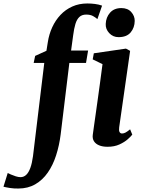

<svg xmlns="http://www.w3.org/2000/svg" viewBox="-151 -835 816 1106"><path d="M124.5 -592.5Q131.5 -638 150 -678.2Q168.5 -718.5 197.5 -749.2Q226.5 -780 265.5 -797.5Q304.5 -815 352 -815Q374 -815 396 -812.2Q418 -809.5 437 -802.5L410 -725Q400 -734 384.8 -742.5Q369.5 -751 345.5 -751Q321 -751 306.2 -737.2Q291.5 -723.5 283.5 -697.2Q275.5 -671 270.5 -632L258.5 -544H356.5L344.5 -472.5H248.5L198.5 -61Q190.5 3 172.2 59.8Q154 116.5 124.2 159.2Q94.5 202 52.2 226.5Q10 251 -45.5 251Q-70.5 251.5 -94.2 247.8Q-118 244 -131 240.5L-106.5 161.5Q-101.5 164.5 -88.2 170.2Q-75 176 -59.8 180.8Q-44.5 185.5 -33 185.5Q-14 185.5 0 172.2Q14 159 23.8 132.2Q33.5 105.5 39 65L104 -472.5H43L51.5 -513L116.5 -542.5ZM468.5 10.5Q440 10.5 420 2.2Q400 -6 390.2 -21.5Q380.5 -37 383.5 -59Q386 -77.5 390.2 -107.5Q394.5 -137.5 400 -176.5Q405.5 -215.5 412 -262Q418.5 -308.5 425.5 -360Q432.5 -411.5 439.5 -465.5L383 -493L389.5 -528L574.5 -555L598.5 -542L535.5 -101.5Q533 -83.5 537.5 -74.8Q542 -66 552 -66Q562 -66 572.2 -71.5Q582.5 -77 598.5 -90L611 -59.5Q603.5 -49.5 585 -33Q566.5 -16.5 537.2 -3Q508 10.5 468.5 10.5ZM532 -621Q500 -621 478.2 -644.2Q456.5 -667.5 458 -697Q459.5 -735.5 483 -762Q506.5 -788.5 548 -788.5Q585 -788.5 605.2 -765.5Q625.5 -742.5 625 -714.5Q624.5 -676 601.8 -648.5Q579 -621 532 -621Z"/></svg>

Font: Merriweather 48pt ExtraBold
Style: Italic
Weight: 800
Italic angle: -7.8°
Version: Version 2.101